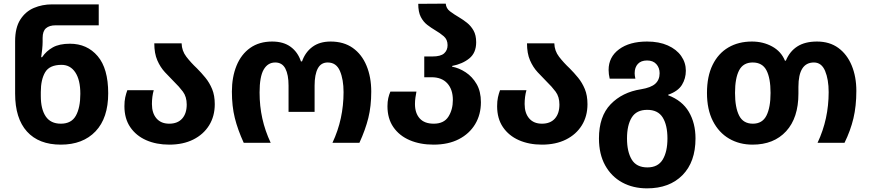

<svg xmlns="http://www.w3.org/2000/svg" viewBox="-20 -784 4768 1054"><path d="M314 10Q193 10 128 -62Q63 -134 63 -270V-558Q63 -632 91.5 -676.5Q120 -721 166 -740.5Q212 -760 266 -760H522V-645H285Q251 -645 232.5 -629Q214 -613 214 -576V-554Q214 -537 211.5 -512.5Q209 -488 206 -470H211Q234 -504 270 -524Q306 -544 364 -544Q458 -544 516 -476Q574 -408 574 -272Q574 -136 504.5 -63Q435 10 314 10ZM314 -105Q372 -105 396.5 -149Q421 -193 421 -269Q421 -345 393.5 -386.5Q366 -428 318 -428Q252 -428 228 -387.5Q204 -347 204 -279V-257Q204 -185 231 -145Q258 -105 314 -105Z M909 10Q838 10 782.5 -14.5Q727 -39 695 -86Q663 -133 663 -201Q663 -229 667.5 -249.5Q672 -270 679 -289H824Q819 -272 816.5 -252.5Q814 -233 814 -213Q814 -163 839 -134Q864 -105 909 -105Q955 -105 980 -133Q1005 -161 1005 -210Q1005 -253 984 -281Q963 -309 935 -336Q911 -360 885.5 -387.5Q860 -415 843.5 -453Q827 -491 827 -546H977Q978 -505 1003 -472.5Q1028 -440 1061 -409Q1085 -385 1107.5 -357.5Q1130 -330 1144.5 -295Q1159 -260 1159 -212Q1159 -146 1128 -96Q1097 -46 1041 -18Q985 10 909 10Z M1318 0Q1285 -72 1269 -136.5Q1253 -201 1253 -281Q1253 -361 1278.5 -423.5Q1304 -486 1353.5 -521Q1403 -556 1474 -556Q1536 -556 1575.5 -527Q1615 -498 1632 -447H1638Q1656 -498 1695.5 -527Q1735 -556 1795 -556Q1867 -556 1916.5 -521Q1966 -486 1992 -423.5Q2018 -361 2018 -281Q2018 -201 2002 -136.5Q1986 -72 1953 0H1805Q1836 -66 1851 -135.5Q1866 -205 1866 -278Q1866 -348 1846 -394.5Q1826 -441 1779 -441Q1742 -441 1724.5 -408Q1707 -375 1707 -314V-170H1564V-314Q1564 -374 1546.5 -407.5Q1529 -441 1491 -441Q1450 -441 1427.5 -402Q1405 -363 1405 -276Q1405 -202 1420 -134Q1435 -66 1466 0Z M2360 10Q2286 10 2229 -14.5Q2172 -39 2139.5 -86Q2107 -133 2107 -201Q2107 -226 2111.5 -245.5Q2116 -265 2123 -281H2266Q2263 -265 2260.5 -248Q2258 -231 2258 -213Q2258 -163 2284 -134Q2310 -105 2361 -105Q2417 -105 2441.5 -143.5Q2466 -182 2466 -235Q2466 -293 2435.5 -326.5Q2405 -360 2349 -360H2309V-474H2354Q2399 -474 2418 -491Q2437 -508 2437 -536Q2437 -567 2416 -585Q2395 -603 2369 -618Q2347 -631 2325.5 -647.5Q2304 -664 2290 -691Q2276 -718 2276 -763L2427 -764Q2429 -738 2450 -722Q2471 -706 2500 -689Q2522 -676 2543.5 -659Q2565 -642 2579.5 -616.5Q2594 -591 2594 -552Q2594 -494 2556.5 -463.5Q2519 -433 2462 -422V-418Q2500 -411 2536.5 -387Q2573 -363 2596.5 -322.5Q2620 -282 2620 -223Q2620 -155 2588.5 -102.5Q2557 -50 2499 -20Q2441 10 2360 10Z M2955 10Q2884 10 2828.5 -14.5Q2773 -39 2741 -86Q2709 -133 2709 -201Q2709 -229 2713.5 -249.5Q2718 -270 2725 -289H2870Q2865 -272 2862.5 -252.5Q2860 -233 2860 -213Q2860 -163 2885 -134Q2910 -105 2955 -105Q3001 -105 3026 -133Q3051 -161 3051 -210Q3051 -253 3030 -281Q3009 -309 2981 -336Q2957 -360 2931.5 -387.5Q2906 -415 2889.5 -453Q2873 -491 2873 -546H3023Q3024 -505 3049 -472.5Q3074 -440 3107 -409Q3131 -385 3153.5 -357.5Q3176 -330 3190.5 -295Q3205 -260 3205 -212Q3205 -146 3174 -96Q3143 -46 3087 -18Q3031 10 2955 10Z M3532 250Q3455 250 3395.5 217.5Q3336 185 3302 123.5Q3268 62 3268 -24Q3268 -145 3332 -211.5Q3396 -278 3499 -294Q3554 -303 3577.5 -324.5Q3601 -346 3601 -382Q3601 -412 3583 -432Q3565 -452 3532 -452Q3499 -452 3481.5 -433Q3464 -414 3464 -382Q3464 -370 3468 -352H3327Q3321 -377 3321 -400Q3321 -471 3378.5 -513.5Q3436 -556 3532 -556Q3598 -556 3646 -534.5Q3694 -513 3719.5 -476.5Q3745 -440 3745 -396Q3745 -353 3723.5 -318Q3702 -283 3648 -264V-261Q3725 -232 3761.5 -170Q3798 -108 3798 -24Q3798 105 3726.5 177.5Q3655 250 3532 250ZM3534 135Q3592 135 3618 92Q3644 49 3644 -24Q3644 -97 3618 -139Q3592 -181 3533 -181Q3474 -181 3448 -139Q3422 -97 3422 -24Q3422 49 3448 92Q3474 135 3534 135Z M4111 10Q4039 10 3982.5 -23Q3926 -56 3893.5 -119.5Q3861 -183 3861 -274Q3861 -365 3892 -428Q3923 -491 3978.5 -523.5Q4034 -556 4108 -556Q4169 -556 4218.5 -529Q4268 -502 4289 -451H4294Q4315 -502 4357 -529Q4399 -556 4465 -556Q4534 -556 4582 -521Q4630 -486 4655.5 -424.5Q4681 -363 4681 -285Q4681 -202 4665 -134.5Q4649 -67 4616 0H4468Q4499 -66 4514 -135.5Q4529 -205 4529 -278Q4529 -348 4509.5 -394.5Q4490 -441 4448 -441Q4363 -441 4363 -307V-270Q4363 -137 4295.5 -63.5Q4228 10 4111 10ZM4113 -105Q4165 -105 4187.5 -149.5Q4210 -194 4210 -274Q4210 -355 4187.5 -398Q4165 -441 4112 -441Q4060 -441 4037.5 -398Q4015 -355 4015 -274Q4015 -194 4037.5 -149.5Q4060 -105 4113 -105Z"/></svg>

Font: Noto Sans Georgian Bold
Style: Regular
Weight: 700
Designer: Monotype Design Team, Akaki Razmadze
Foundry: Google LLC
Version: Version 2.005; ttfautohint (v1.8.4.7-5d5b)